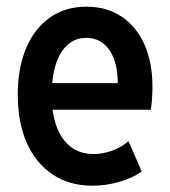

<svg xmlns="http://www.w3.org/2000/svg" viewBox="-20 -559 519 586"><path d="M262.7 7.8Q192.4 7.8 141.1 -26.1Q89.8 -60.1 62 -122.3Q34.2 -184.6 34.2 -270Q34.2 -350.6 59.3 -410.9Q84.5 -471.2 131.6 -504.9Q178.7 -538.6 244.1 -538.6Q305.7 -538.6 350.8 -508.5Q396 -478.5 420.7 -423.6Q445.3 -368.7 445.3 -293.9Q445.3 -273.9 443.8 -255.6Q442.4 -237.3 440.4 -224.1H122.6V-305.2H339.4Q339.4 -369.6 313.7 -406.5Q288.1 -443.4 243.2 -443.4Q209 -443.4 185.3 -421.4Q161.6 -399.4 149.7 -360.6Q137.7 -321.8 137.7 -269.5Q137.7 -213.4 152.6 -173.1Q167.5 -132.8 196 -110.8Q224.6 -88.9 265.6 -88.9Q293.9 -88.9 323 -99.4Q352.1 -109.9 372.1 -128.4L412.6 -35.6Q383.3 -15.1 343.3 -3.7Q303.2 7.8 262.7 7.8Z"/></svg>

Font: Reddit Sans Condensed SemiBold
Style: Regular
Weight: 600
Designer: Stephen Hutchings
Foundry: Reddit
Version: Version 1.014